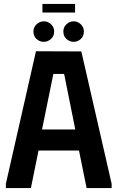

<svg xmlns="http://www.w3.org/2000/svg" viewBox="-20 -962 601 982"><path d="M10 0V-22L164 -700L396 -699L551 -22V0H423L384 -192H177L138 0ZM195 -300H365L308 -584H253ZM204 -748Q183 -748 167 -762.5Q151 -777 151 -801Q151 -823 167.5 -838Q184 -853 204 -853Q225 -853 241 -838Q257 -823 257 -801Q257 -777 240.5 -762.5Q224 -748 204 -748ZM357 -748Q336 -748 320 -762.5Q304 -777 304 -801Q304 -823 320 -838Q336 -853 357 -853Q377 -853 393 -838Q409 -823 409 -801Q409 -777 393 -762.5Q377 -748 357 -748ZM197 -942H364V-898H197Z"/></svg>

Font: Phudu Medium
Style: Regular
Weight: 500
Version: Version 1.005;gftools[0.9.23]